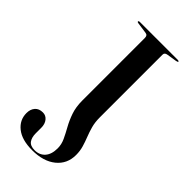

<svg xmlns="http://www.w3.org/2000/svg" viewBox="-226 -754 818 818"><g transform="rotate(45 183.0 -344.5)"><path d="M300.5 -107Q300.5 -53.5 260.8 -21.2Q221 11 153.5 11Q91.5 11 58 -15.8Q24.5 -42.5 24.5 -84Q24.5 -107 36.8 -121.2Q49 -135.5 72.5 -135.5Q90.5 -135.5 102 -121.2Q113.5 -107 113.5 -84.5V-51Q113.5 -26 124.2 -11.2Q135 3.5 161 3.5Q190 3.5 207.5 -16Q225 -35.5 225 -72Q225 -95.5 214.5 -118Q204 -140.5 190 -165.5Q176 -190.5 165.5 -220.8Q155 -251 155 -290.5V-667Q155 -675 151.8 -679.2Q148.5 -683.5 141 -684.5L91.5 -691.5Q87.5 -692 86 -693Q84.5 -694 84.5 -696Q84.5 -698 86.5 -699Q88.5 -700 90.5 -700H321Q324 -700 325.8 -699Q327.5 -698 327.5 -696Q327.5 -693.5 318 -691.5L274 -684.5Q266.5 -683.5 262.5 -680Q258.5 -676.5 258.5 -670V-292Q258.5 -262.5 265 -239Q271.5 -215.5 279.8 -194.8Q288 -174 294.2 -152.8Q300.5 -131.5 300.5 -107Z"/></g></svg>

Font: Fraunces 96pt
Style: Regular
Weight: 400
Version: Version 1.000;[b76b70a41]